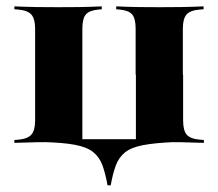

<svg xmlns="http://www.w3.org/2000/svg" viewBox="-20 -439 671 590"><path d="M160.5 -2.4Q122.6 -2.4 94 -2Q65.3 -1.6 24.2 0V-8.9L35.5 -9.7Q64.5 -12.1 76.2 -25Q87.9 -37.9 87.9 -68.5V-350.8Q87.9 -381.5 76.2 -394.4Q64.5 -407.3 35.5 -409.7L24.2 -410.5V-419.4Q65.3 -417.7 94 -417.3Q122.6 -416.9 160.5 -416.9Q196.8 -416.9 224.6 -417.3Q252.4 -417.7 292.7 -419.4V-410.5L283.1 -409.7Q254.8 -407.3 244 -394.8Q233.1 -382.3 233.1 -350.8V-11.3H538.7L541.9 -2.4H315.3Q279 -2.4 253.6 -2.4Q228.2 -2.4 207.3 -2.4Q186.3 -2.4 160.5 -2.4ZM396.8 -209.7V-350.8Q396.8 -382.3 385.9 -394.8Q375 -407.3 346.8 -409.7L337.1 -410.5V-419.4Q377.4 -417.7 405.2 -417.3Q433.1 -416.9 469.4 -416.9Q506.5 -416.9 535.5 -417.3Q564.5 -417.7 605.6 -419.4V-410.5L594.4 -409.7Q564.5 -407.3 553.2 -394.4Q541.9 -381.5 541.9 -350.8V-209.7ZM310.5 130.6Q304 94.4 294.8 69Q285.5 43.5 266.1 28.2Q246.8 12.9 210.5 6Q174.2 -0.8 114.5 -2.4L119.4 -4.8H512.9L516.1 -2.4Q456.5 0 420.2 6.9Q383.9 13.7 364.5 29Q345.2 44.4 335.9 69.4Q326.6 94.4 320.2 130.6ZM397.6 -2.4V-209.7H542.7V-68.5Q542.7 -37.9 554 -25Q565.3 -12.1 595.2 -9.7L606.5 -8.9V0Q565.3 -1.6 536.3 -2Q507.3 -2.4 470.2 -2.4Z"/></svg>

Font: Playfair 144pt SemiExpanded Black
Style: Regular
Weight: 900
Width: 6
Designer: Claus Eggers Sørensen
Foundry: Claus Eggers Sørensen
Version: Version 2.203